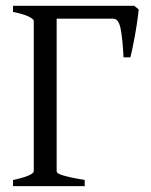

<svg xmlns="http://www.w3.org/2000/svg" viewBox="-20 -635 515 655"><path d="M24.4 0V-21Q57.6 -27.8 76.4 -35.9Q95.2 -43.9 95.2 -50.8V-564Q95.2 -569.8 77.4 -578.6Q59.6 -587.4 24.4 -594.2V-615.2H438L453.1 -603Q452.6 -594.7 450.9 -582Q449.2 -569.3 447 -554.2Q444.8 -539.1 441.9 -522.7Q439 -506.3 436 -491Q433.1 -475.6 430.2 -462.2Q427.2 -448.7 424.8 -439.5H401.4Q398.4 -502 391.6 -536.6Q384.8 -571.3 366.2 -571.3H173.3V-50.8Q173.3 -47.4 177.2 -44.2Q181.2 -41 191.9 -37.6Q202.6 -34.2 221.2 -30Q239.7 -25.9 269 -21V0Z"/></svg>

Font: Noto Serif Devanagari
Style: Bold
Weight: 700
Designer: Monotype Design Team
Foundry: Monotype Imaging Inc.
Version: Version 1.01